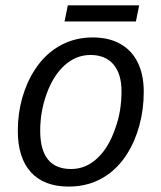

<svg xmlns="http://www.w3.org/2000/svg" viewBox="-20 -686 602 716"><path d="M46.4 -198.2Q46.4 -261.7 62.7 -320.1Q79.1 -378.4 109.6 -425.5Q140.1 -472.7 181.6 -502Q245.1 -546.4 325.2 -546.4Q385.7 -546.4 428.5 -522.5Q471.2 -498.5 493.7 -452.9Q516.1 -407.2 516.1 -343.8Q516.1 -278.8 500 -219Q483.9 -159.2 453.6 -111.6Q423.3 -64 381.8 -34.7Q319.3 9.8 236.3 9.8Q144 9.8 95.2 -43.9Q46.4 -97.7 46.4 -198.2ZM410.6 -209.5Q433.1 -271 433.1 -345.7Q433.1 -410.6 403.1 -445.8Q373 -481 317.4 -481Q264.2 -481 221.4 -442.9Q178.7 -404.8 153.8 -335.9Q129.9 -269.5 129.9 -198.7Q129.9 -55.7 245.1 -55.7Q299.8 -55.7 343 -95.9Q386.2 -136.2 410.6 -209.5ZM232.9 -666H499L486.8 -606H220.7Z"/></svg>

Font: Viking Open Sans
Style: Italic
Weight: 400
Italic angle: -12°
Foundry: Ascender Corporation
Version: Version 2.000